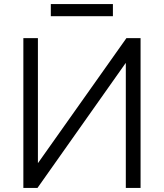

<svg xmlns="http://www.w3.org/2000/svg" viewBox="-20 -915 800 937"><path d="M165 -120H166L597 -729H666V2H594V-607H593L163 2H94V-729H165ZM228 -836V-895H531V-836Z"/></svg>

Font: Sinter Normal
Style: Regular
Weight: 350
Foundry: Adobe & rsms
Version: Version 1.000